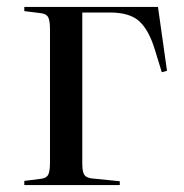

<svg xmlns="http://www.w3.org/2000/svg" viewBox="-20 -533 531 553"><path d="M50 0V-12L98 -18Q114 -20 119 -30Q124 -40 124 -66V-447Q124 -473 119 -483Q114 -493 98 -495L50 -501V-513H435L461 -329L446 -325L426 -390Q409 -446 381.5 -471.5Q354 -497 296 -497H217V-62Q217 -39 222.5 -30Q228 -21 245 -19L325 -11V0Z"/></svg>

Font: Display Regular
Style: Regular
Weight: 400
Designer: Latin by Veronika Burian and Jose Scaglione. Greek by Irene Vlachou. Cyrillic by Vera Evstafieva.
Foundry: TypeTogether
Version: Version 3.002